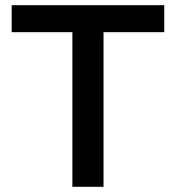

<svg xmlns="http://www.w3.org/2000/svg" viewBox="-20 -720 678 740"><path d="M259 0V-596H25V-700H613V-596H379V0Z"/></svg>

Font: Red Hat Text Medium
Style: Regular
Weight: 500
Designer: Pentagram, MCKL
Foundry: Pentagram, MCKL
Version: Version 1.023